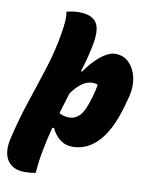

<svg xmlns="http://www.w3.org/2000/svg" viewBox="-156 -832 857 1106"><g transform="rotate(10 273.0 -278.5)"><path d="M464 -559Q512 -559 544 -527Q576 -495 587.5 -443Q599 -391 584 -330L577 -305Q537 -145 470 -67Q403 11 311 11Q268 11 236 -15Q204 -41 189 -78L179 -76Q161 -9 148 59.5Q135 128 130 196Q114 199 98.5 200.5Q83 202 66 202Q-4 202 -35 155.5Q-66 109 -47 26Q-21 -87 16 -197.5Q53 -308 87 -415Q121 -522 137 -624Q143 -659 145.5 -691.5Q148 -724 143 -749Q180 -759 216 -759Q292 -759 319 -717Q346 -675 323 -571Q316 -537 306.5 -500.5Q297 -464 285 -427L292 -425Q330 -482 377 -520.5Q424 -559 464 -559ZM363 -372Q300 -372 242 -288Q233 -258 223.5 -228Q214 -198 205 -167Q229 -152 265 -152Q299 -152 325.5 -179.5Q352 -207 375 -287L378 -297Q384 -320 388 -337Q392 -354 393 -367Q378 -372 363 -372Z"/></g></svg>

Font: Recursive Sn Csl St Blk
Style: Italic
Weight: 900
Italic angle: -15°
Version: Version 1.079;hotconv 1.0.112;makeotfexe 2.5.65598; ttfautoh